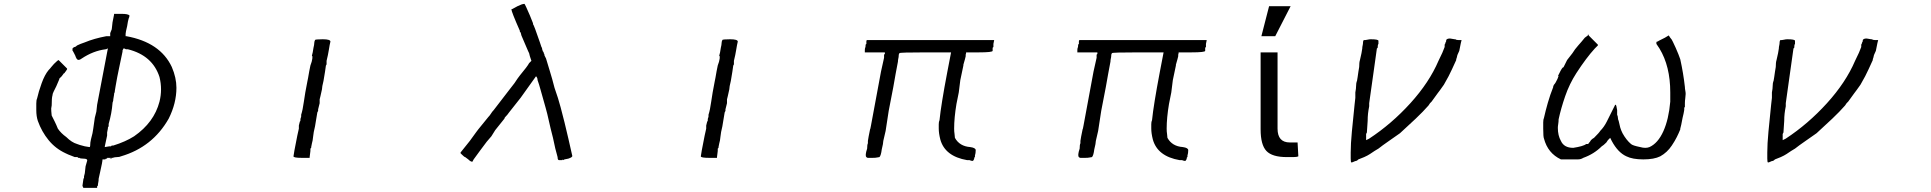

<svg xmlns="http://www.w3.org/2000/svg" viewBox="-20 -793 9798 974"><path d="M535.2 11.7H543Q546.9 11.7 546.9 7.8ZM558.6 -718.8V-722.7H597.7Q628.9 -722.7 636.7 -714.8Q636.7 -718.8 636.7 -712.9Q636.7 -707 632.8 -699.2L628.9 -683.6L625 -660.2Q617.2 -628.9 617.2 -621.1V-609.4H621.1Q793 -578.1 851.6 -453.1Q875 -398.4 875 -347.7Q875 -269.5 835.9 -191.4Q753.9 -46.9 593.8 0Q585.9 3.9 574.2 3.9Q562.5 3.9 550.8 7.8H546.9H523.4V11.7H519.5Q515.6 11.7 515.6 13.7Q515.6 15.6 511.7 15.6H500Q500 27.3 488.3 78.1L480.5 113.3Q480.5 125 478.5 132.8Q476.6 140.6 476.6 148.4Q472.7 152.3 472.7 152.3V156.2V160.2H433.6H402.3Q402.3 156.2 400.4 154.3Q398.4 152.3 398.4 148.4L402.3 121.1Q402.3 113.3 406.2 109.4V101.6L410.2 85.9L414.1 50.8L421.9 23.4Q425.8 11.7 402.3 11.7Q386.7 11.7 382.8 7.8H378.9Q375 7.8 375 5.9Q375 3.9 371.1 3.9H359.4Q351.6 0 339.8 -3.9Q328.1 -7.8 312.5 -15.6Q261.7 -39.1 226.6 -82Q191.4 -125 171.9 -179.7Q164.1 -203.1 164.1 -234.4Q164.1 -250 164.1 -267.6Q164.1 -285.2 168 -293Q175.8 -328.1 191.4 -371.1Q207 -414.1 226.6 -437.5Q234.4 -445.3 240.2 -453.1Q246.1 -460.9 253.9 -468.8Q273.4 -488.3 277.3 -488.3L300.8 -464.8L320.3 -445.3V-441.4L312.5 -429.7L308.6 -425.8V-421.9H304.7L293 -406.2L281.2 -394.5Q281.2 -390.6 277.3 -382.8Q273.4 -375 265.6 -355.5Q257.8 -339.8 252 -328.1Q246.1 -316.4 246.1 -308.6Q242.2 -296.9 242.2 -257.8Q238.3 -242.2 240.2 -228.5Q242.2 -214.8 242.2 -207Q250 -191.4 257.8 -175.8Q265.6 -160.2 273.4 -140.6Q289.1 -117.2 316.4 -97.7Q343.8 -70.3 371.1 -62.5Q378.9 -58.6 410.2 -50.8L433.6 -46.9Q437.5 -46.9 437.5 -54.7Q437.5 -70.3 441.4 -85.9L449.2 -117.2L453.1 -140.6L460.9 -195.3L468.8 -226.6L472.7 -261.7L523.4 -527.3L527.3 -546.9Q523.4 -546.9 521.5 -544.9Q519.5 -543 515.6 -543Q453.1 -535.2 394.5 -496.1Q378.9 -484.4 371.1 -492.2Q371.1 -496.1 367.2 -496.1Q367.2 -500 365.2 -502Q363.3 -503.9 363.3 -507.8L359.4 -515.6L355.5 -523.4Q347.7 -539.1 347.7 -535.2Q347.7 -546.9 347.7 -546.9L351.6 -550.8Q355.5 -554.7 359.4 -554.7Q363.3 -554.7 371.1 -562.5Q386.7 -570.3 410.2 -578.1Q457 -597.7 519.5 -609.4H539.1V-625L546.9 -644.5L550.8 -679.7L554.7 -699.2ZM605.5 -546.9Q605.5 -543 603.5 -541Q601.6 -539.1 601.6 -535.2V-531.2Q593.8 -492.2 584 -447.3Q574.2 -402.3 566.4 -355.5L562.5 -332Q562.5 -324.2 560.5 -322.3Q558.6 -320.3 558.6 -312.5L554.7 -289.1Q554.7 -281.2 552.7 -277.3Q550.8 -273.4 550.8 -269.5Q546.9 -218.8 531.2 -164.1V-152.3Q527.3 -148.4 527.3 -144.5V-140.6L523.4 -121.1V-113.3V-105.5L511.7 -50.8V-46.9L535.2 -50.8H543L546.9 -54.7H554.7Q617.2 -74.2 660.2 -101.6Q761.7 -171.9 789.1 -277.3Q796.9 -308.6 796.9 -339.8Q796.9 -371.1 789.1 -402.3Q753.9 -511.7 628.9 -543H621.1Q617.2 -543 615.2 -544.9Q613.3 -546.9 609.4 -546.9Z M1617.2 -593.8Q1656.2 -593.8 1656.2 -582Q1652.3 -566.4 1648.4 -541Q1644.5 -515.6 1636.7 -484.4V-468.8Q1636.7 -464.8 1634.8 -462.9Q1632.8 -460.9 1632.8 -457L1628.9 -429.7L1621.1 -382.8Q1613.3 -351.6 1613.3 -339.8L1605.5 -304.7L1601.6 -289.1V-281.2V-273.4V-269.5L1593.8 -238.3V-230.5L1589.8 -222.7L1585.9 -199.2L1582 -175.8L1578.1 -152.3Q1570.3 -121.1 1568.4 -99.6Q1566.4 -78.1 1562.5 -66.4L1558.6 -46.9V-43L1554.7 -39.1V-27.3L1550.8 3.9V7.8H1511.7Q1468.8 7.8 1468.8 0Q1468.8 -7.8 1488.3 -105.5L1496.1 -140.6V-156.2L1500 -171.9Q1500 -175.8 1503.9 -179.7V-183.6Q1503.9 -191.4 1505.9 -195.3Q1507.8 -199.2 1507.8 -203.1V-210.9Q1515.6 -234.4 1521.5 -277.3Q1527.3 -320.3 1539.1 -378.9L1543 -398.4Q1546.9 -418 1548.8 -431.6Q1550.8 -445.3 1554.7 -460.9Q1562.5 -480.5 1564.5 -496.1Q1566.4 -511.7 1562.5 -507.8V-511.7L1566.4 -527.3L1570.3 -550.8Q1574.2 -566.4 1574.2 -574.2Q1574.2 -582 1578.1 -589.8Q1578.1 -593.8 1617.2 -593.8Z M2605.5 -761.7Q2628.9 -773.4 2640.6 -773.4Q2644.5 -769.5 2668 -714.8L2683.6 -675.8Q2683.6 -668 2687.5 -664.1L2695.3 -644.5L2718.8 -578.1L2726.6 -554.7Q2730.5 -550.8 2730.5 -543L2734.4 -531.2Q2738.3 -531.2 2738.3 -523.4Q2742.2 -519.5 2742.2 -511.7L2750 -496.1Q2757.8 -468.8 2769.5 -431.6Q2781.2 -394.5 2793 -347.7Q2812.5 -293 2824.2 -248Q2835.9 -203.1 2843.8 -171.9L2863.3 -89.8L2882.8 -3.9Q2886.7 3.9 2863.3 11.7L2843.8 15.6L2835.9 19.5V15.6Q2832 19.5 2832 19.5Q2816.4 19.5 2816.4 19.5Q2808.6 19.5 2808.6 3.9Q2796.9 -35.2 2785.2 -93.8L2773.4 -140.6L2761.7 -191.4Q2757.8 -210.9 2748 -246.1Q2738.3 -281.2 2722.7 -335.9L2714.8 -363.3L2707 -386.7Q2707 -398.4 2699.2 -406.2L2621.1 -296.9L2562.5 -222.7Q2554.7 -210.9 2543 -199.2Q2539.1 -195.3 2539.1 -191.4L2492.2 -132.8L2472.7 -101.6L2449.2 -74.2L2414.1 -27.3L2382.8 15.6Q2375 31.2 2375 27.3Q2367.2 27.3 2355.5 15.6L2339.8 3.9Q2335.9 3.9 2324.2 -7.8L2316.4 -15.6V-19.5L2363.3 -78.1L2394.5 -121.1L2406.2 -136.7L2457 -199.2Q2464.8 -207 2470.7 -216.8Q2476.6 -226.6 2484.4 -234.4L2562.5 -335.9L2589.8 -371.1L2605.5 -394.5L2617.2 -410.2Q2636.7 -433.6 2648.4 -449.2Q2660.2 -464.8 2664.1 -472.7L2675.8 -484.4L2671.9 -496.1L2668 -507.8L2664.1 -523.4L2660.2 -531.2L2648.4 -558.6L2625 -613.3L2621.1 -628.9Q2617.2 -628.9 2617.2 -632.8V-636.7Q2574.2 -734.4 2574.2 -746.1Q2578.1 -746.1 2584 -750Q2589.8 -753.9 2605.5 -761.7Z M3683.6 -593.8Q3722.7 -593.8 3722.7 -582Q3718.8 -566.4 3714.8 -541Q3710.9 -515.6 3703.1 -484.4V-468.8Q3703.1 -464.8 3701.2 -462.9Q3699.2 -460.9 3699.2 -457L3695.3 -429.7L3687.5 -382.8Q3679.7 -351.6 3679.7 -339.8L3671.9 -304.7L3668 -289.1V-281.2V-273.4V-269.5L3660.2 -238.3V-230.5L3656.2 -222.7L3652.3 -199.2L3648.4 -175.8L3644.5 -152.3Q3636.7 -121.1 3634.8 -99.6Q3632.8 -78.1 3628.9 -66.4L3625 -46.9V-43L3621.1 -39.1V-27.3L3617.2 3.9V7.8H3578.1Q3535.2 7.8 3535.2 0Q3535.2 -7.8 3554.7 -105.5L3562.5 -140.6V-156.2L3566.4 -171.9Q3566.4 -175.8 3570.3 -179.7V-183.6Q3570.3 -191.4 3572.3 -195.3Q3574.2 -199.2 3574.2 -203.1V-210.9Q3582 -234.4 3587.9 -277.3Q3593.8 -320.3 3605.5 -378.9L3609.4 -398.4Q3613.3 -418 3615.2 -431.6Q3617.2 -445.3 3621.1 -460.9Q3628.9 -480.5 3630.9 -496.1Q3632.8 -511.7 3628.9 -507.8V-511.7L3632.8 -527.3L3636.7 -550.8Q3640.6 -566.4 3640.6 -574.2Q3640.6 -582 3644.5 -589.8Q3644.5 -593.8 3683.6 -593.8Z M5023.4 -589.8 5019.5 -570.3V-554.7L5015.6 -550.8V-543V-539.1V-535.2Q5015.6 -527.3 4945.3 -527.3H4882.8V-531.2L4878.9 -515.6V-511.7V-507.8L4875 -492.2L4867.2 -464.8V-460.9L4851.6 -386.7L4847.7 -355.5L4843.8 -324.2L4832 -265.6Q4820.3 -195.3 4820.3 -140.6Q4820.3 -125 4822.3 -113.3Q4824.2 -101.6 4824.2 -93.8Q4847.7 -50.8 4902.3 -46.9Q4929.7 -43 4929.7 -31.2Q4929.7 -15.6 4925.8 -3.9V3.9Q4921.9 3.9 4921.9 11.7Q4921.9 15.6 4918 19.5Q4918 27.3 4898.4 19.5H4886.7Q4773.4 0 4750 -85.9Q4742.2 -117.2 4742.2 -140.6Q4742.2 -148.4 4742.2 -162.1Q4742.2 -175.8 4746.1 -183.6Q4750 -222.7 4759.8 -283.2Q4769.5 -343.8 4785.2 -425.8L4804.7 -527.3H4808.6H4675.8Q4543 -527.3 4543 -523.4Q4539.1 -519.5 4539.1 -511.7Q4539.1 -503.9 4537.1 -496.1Q4535.2 -488.3 4535.2 -480.5L4523.4 -418L4511.7 -351.6L4488.3 -230.5L4472.7 -128.9L4460.9 -78.1Q4460.9 -66.4 4453.1 -35.2Q4449.2 -3.9 4441.4 3.9Q4437.5 3.9 4429.7 5.9Q4421.9 7.8 4406.2 7.8H4382.8Q4378.9 7.8 4375 3.9Q4367.2 -3.9 4378.9 -39.1Q4378.9 -58.6 4382.8 -66.4V-70.3V-74.2V-78.1L4386.7 -101.6L4394.5 -140.6V-136.7L4398.4 -156.2L4449.2 -429.7L4464.8 -500V-515.6L4468.8 -519.5V-527.3H4367.2V-539.1Q4367.2 -546.9 4369.1 -550.8Q4371.1 -554.7 4371.1 -562.5V-566.4Q4375 -570.3 4375 -570.3V-578.1V-582Q4375 -589.8 4378.9 -589.8H4699.2Z M6101.6 -589.8 6097.7 -570.3V-554.7L6093.8 -550.8V-543V-539.1V-535.2Q6093.8 -527.3 6023.4 -527.3H5960.9V-531.2L5957 -515.6V-511.7V-507.8L5953.1 -492.2L5945.3 -464.8V-460.9L5929.7 -386.7L5925.8 -355.5L5921.9 -324.2L5910.2 -265.6Q5898.4 -195.3 5898.4 -140.6Q5898.4 -125 5900.4 -113.3Q5902.3 -101.6 5902.3 -93.8Q5925.8 -50.8 5980.5 -46.9Q6007.8 -43 6007.8 -31.2Q6007.8 -15.6 6003.9 -3.9V3.9Q6000 3.9 6000 11.7Q6000 15.6 5996.1 19.5Q5996.1 27.3 5976.6 19.5H5964.8Q5851.6 0 5828.1 -85.9Q5820.3 -117.2 5820.3 -140.6Q5820.3 -148.4 5820.3 -162.1Q5820.3 -175.8 5824.2 -183.6Q5828.1 -222.7 5837.9 -283.2Q5847.7 -343.8 5863.3 -425.8L5882.8 -527.3H5886.7H5753.9Q5621.1 -527.3 5621.1 -523.4Q5617.2 -519.5 5617.2 -511.7Q5617.2 -503.9 5615.2 -496.1Q5613.3 -488.3 5613.3 -480.5L5601.6 -418L5589.8 -351.6L5566.4 -230.5L5550.8 -128.9L5539.1 -78.1Q5539.1 -66.4 5531.2 -35.2Q5527.3 -3.9 5519.5 3.9Q5515.6 3.9 5507.8 5.9Q5500 7.8 5484.4 7.8H5460.9Q5457 7.8 5453.1 3.9Q5445.3 -3.9 5457 -39.1Q5457 -58.6 5460.9 -66.4V-70.3V-74.2V-78.1L5464.8 -101.6L5472.7 -140.6V-136.7L5476.6 -156.2L5527.3 -429.7L5543 -500V-515.6L5546.9 -519.5V-527.3H5445.3V-539.1Q5445.3 -546.9 5447.3 -550.8Q5449.2 -554.7 5449.2 -562.5V-566.4Q5453.1 -570.3 5453.1 -570.3V-578.1V-582Q5453.1 -589.8 5457 -589.8H5777.3Z M6460.9 -527.3V-140.6Q6460.9 -70.3 6523.4 -70.3H6562.5L6566.4 0Q6558.6 3.9 6541 3.9Q6523.4 3.9 6507.8 3.9Q6433.6 3.9 6404.3 -27.3Q6375 -58.6 6375 -136.7V-527.3ZM6418 -761.7H6527.3L6449.2 -609.4H6378.9Z M7359.4 -593.8H7363.3Q7367.2 -589.8 7378.9 -589.8H7394.5L7390.6 -574.2L7382.8 -535.2Q7371.1 -511.7 7371.1 -503.9L7367.2 -492.2V-488.3Q7359.4 -472.7 7345.7 -441.4Q7332 -410.2 7304.7 -363.3L7285.2 -335.9L7273.4 -320.3L7242.2 -277.3L7234.4 -269.5L7226.6 -257.8Q7199.2 -226.6 7162.1 -191.4Q7125 -156.2 7082 -117.2Q7054.7 -97.7 7023.4 -76.2Q6992.2 -54.7 6972.7 -39.1L6953.1 -27.3L6929.7 -11.7Q6918 -3.9 6900.4 3.9Q6882.8 11.7 6871.1 15.6Q6863.3 23.4 6859.4 23.4Q6855.5 23.4 6847.7 27.3Q6839.8 31.2 6835.9 31.2Q6832 31.2 6832 11.7V3.9V-3.9V-19.5Q6832 -62.5 6837.9 -125Q6843.8 -187.5 6851.6 -261.7L6855.5 -296.9V-304.7V-312.5V-324.2Q6859.4 -343.8 6859.4 -357.4Q6859.4 -371.1 6863.3 -382.8V-378.9L6867.2 -402.3L6871.1 -429.7L6875 -453.1Q6875 -476.6 6878.9 -488.3L6886.7 -523.4L6890.6 -546.9Q6890.6 -554.7 6892.6 -562.5Q6894.5 -570.3 6894.5 -578.1Q6894.5 -585.9 6898.4 -589.8H6906.2Q6910.2 -589.8 6918 -591.8Q6925.8 -593.8 6933.6 -593.8Q6972.7 -593.8 6972.7 -585.9V-578.1V-570.3Q6968.8 -566.4 6968.8 -550.8L6964.8 -546.9Q6957 -492.2 6947.3 -421.9Q6937.5 -351.6 6925.8 -269.5V-261.7V-253.9Q6921.9 -234.4 6919.9 -216.8Q6918 -199.2 6918 -179.7L6914.1 -121.1Q6910.2 -113.3 6910.2 -113.3V-105.5V-82L6925.8 -89.8Q7039.1 -164.1 7134.8 -269.5Q7230.5 -375 7277.3 -484.4Q7300.8 -531.2 7308.6 -554.7V-566.4L7312.5 -574.2Q7312.5 -578.1 7314.5 -580.1Q7316.4 -582 7316.4 -585.9V-589.8Q7320.3 -597.7 7335.9 -597.7Z M8035.2 -613.3V-617.2H8039.1V-613.3L8050.8 -601.6L8062.5 -589.8L8085.9 -566.4V-562.5L8070.3 -546.9Q8027.3 -500 7976.6 -421.9Q7941.4 -367.2 7919.9 -304.7Q7898.4 -242.2 7886.7 -187.5Q7886.7 -175.8 7884.8 -164.1Q7882.8 -152.3 7882.8 -144.5Q7882.8 -105.5 7898.4 -78.1Q7914.1 -43 7960.9 -43Q8011.7 -50.8 8027.3 -62.5H8035.2Q8039.1 -62.5 8039.1 -66.4Q8046.9 -74.2 8050.8 -82Q8058.6 -89.8 8066.4 -93.8Q8093.8 -121.1 8097.7 -128.9Q8117.2 -148.4 8130.9 -175.8Q8144.5 -203.1 8160.2 -234.4L8168 -250L8171.9 -257.8Q8171.9 -261.7 8175.8 -261.7Q8179.7 -261.7 8183.6 -234.4V-210.9Q8187.5 -203.1 8187.5 -195.3Q8187.5 -187.5 8191.4 -179.7Q8195.3 -160.2 8199.2 -146.5Q8203.1 -132.8 8210.9 -117.2Q8230.5 -82 8253.9 -62.5Q8261.7 -54.7 8300.8 -46.9Q8328.1 -39.1 8347.7 -46.9Q8390.6 -66.4 8418 -127Q8445.3 -187.5 8453.1 -277.3V-324.2Q8453.1 -457 8398.4 -546.9L8382.8 -570.3V-578.1Q8382.8 -582 8386.7 -582Q8390.6 -582 8394.5 -585.9L8410.2 -593.8Q8425.8 -601.6 8425.8 -601.6L8445.3 -613.3L8453.1 -601.6Q8460.9 -593.8 8466.8 -580.1Q8472.7 -566.4 8480.5 -550.8Q8496.1 -515.6 8503.9 -492.2Q8519.5 -421.9 8527.3 -351.6Q8527.3 -343.8 8529.3 -334Q8531.2 -324.2 8531.2 -316.4Q8531.2 -308.6 8529.3 -294.9Q8527.3 -281.2 8527.3 -269.5V-261.7V-250L8523.4 -246.1Q8527.3 -242.2 8515.6 -195.3Q8507.8 -152.3 8503.9 -140.6V-136.7Q8496.1 -117.2 8486.3 -97.7Q8476.6 -78.1 8460.9 -54.7Q8437.5 -19.5 8402.3 0Q8371.1 15.6 8316.4 15.6Q8261.7 15.6 8230.5 0Q8187.5 -19.5 8156.2 -78.1L8148.4 -93.8L8136.7 -82V-78.1V-82L8128.9 -70.3Q8113.3 -54.7 8105.5 -50.8Q8066.4 -11.7 8011.7 7.8Q8000 15.6 7984.4 15.6Q7968.8 15.6 7949.2 15.6H7898.4Q7832 -15.6 7812.5 -89.8Q7808.6 -97.7 7808.6 -140.6Q7808.6 -156.2 7808.6 -171.9Q7808.6 -187.5 7812.5 -195.3Q7820.3 -230.5 7832 -271.5Q7843.8 -312.5 7859.4 -351.6V-359.4V-355.5L7863.3 -363.3Q7871.1 -371.1 7880.9 -392.6Q7890.6 -414.1 7882.8 -406.2Q7890.6 -421.9 7896.5 -433.6Q7902.3 -445.3 7910.2 -453.1V-449.2L7918 -464.8L7929.7 -488.3L7957 -523.4Q7968.8 -543 7986.3 -562.5Q8003.9 -582 8019.5 -601.6Z M9472.7 -593.8H9476.6Q9480.5 -589.8 9492.2 -589.8H9507.8L9503.9 -574.2L9496.1 -535.2Q9484.4 -511.7 9484.4 -503.9L9480.5 -492.2V-488.3Q9472.7 -472.7 9459 -441.4Q9445.3 -410.2 9418 -363.3L9398.4 -335.9L9386.7 -320.3L9355.5 -277.3L9347.7 -269.5L9339.8 -257.8Q9312.5 -226.6 9275.4 -191.4Q9238.3 -156.2 9195.3 -117.2Q9168 -97.7 9136.7 -76.2Q9105.5 -54.7 9085.9 -39.1L9066.4 -27.3L9043 -11.7Q9031.2 -3.9 9013.7 3.9Q8996.1 11.7 8984.4 15.6Q8976.6 23.4 8972.7 23.4Q8968.8 23.4 8960.9 27.3Q8953.1 31.2 8949.2 31.2Q8945.3 31.2 8945.3 11.7V3.9V-3.9V-19.5Q8945.3 -62.5 8951.2 -125Q8957 -187.5 8964.8 -261.7L8968.8 -296.9V-304.7V-312.5V-324.2Q8972.7 -343.8 8972.7 -357.4Q8972.7 -371.1 8976.6 -382.8V-378.9L8980.5 -402.3L8984.4 -429.7L8988.3 -453.1Q8988.3 -476.6 8992.2 -488.3L9000 -523.4L9003.9 -546.9Q9003.9 -554.7 9005.9 -562.5Q9007.8 -570.3 9007.8 -578.1Q9007.8 -585.9 9011.7 -589.8H9019.5Q9023.4 -589.8 9031.2 -591.8Q9039.1 -593.8 9046.9 -593.8Q9085.9 -593.8 9085.9 -585.9V-578.1V-570.3Q9082 -566.4 9082 -550.8L9078.1 -546.9Q9070.3 -492.2 9060.5 -421.9Q9050.8 -351.6 9039.1 -269.5V-261.7V-253.9Q9035.2 -234.4 9033.2 -216.8Q9031.2 -199.2 9031.2 -179.7L9027.3 -121.1Q9023.4 -113.3 9023.4 -113.3V-105.5V-82L9039.1 -89.8Q9152.3 -164.1 9248 -269.5Q9343.8 -375 9390.6 -484.4Q9414.1 -531.2 9421.9 -554.7V-566.4L9425.8 -574.2Q9425.8 -578.1 9427.7 -580.1Q9429.7 -582 9429.7 -585.9V-589.8Q9433.6 -597.7 9449.2 -597.7Z"/></svg>

Font: 和音 by 宁静之雨，公众号njzyshare
Style: Regular
Weight: 400
Designer: Steve Matteson
Foundry: Ascender Corporation
Version: Version 6.00;June 8, 2018;FontCreator 11.0.0.2388 32-bit